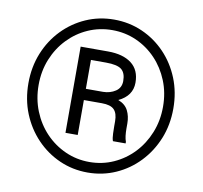

<svg xmlns="http://www.w3.org/2000/svg" viewBox="-81 -808 955 904"><g transform="rotate(10 397.0 -355.5)"><path d="M47.4 -356Q47.4 -433.6 74.2 -500Q101.1 -566.4 148.9 -616Q196.8 -665.5 259.5 -693.1Q322.3 -720.7 394 -720.7Q465.8 -720.7 528.6 -693.1Q591.3 -665.5 638.9 -616Q686.5 -566.4 713.4 -500Q740.2 -433.6 740.2 -356Q740.2 -278.3 713.4 -211.9Q686.5 -145.5 638.9 -95.5Q591.3 -45.4 528.6 -17.6Q465.8 10.3 394 10.3Q322.3 10.3 259.5 -17.6Q196.8 -45.4 148.9 -95.5Q101.1 -145.5 74.2 -211.9Q47.4 -278.3 47.4 -356ZM96.2 -356Q96.2 -289.6 119.4 -231.9Q142.6 -174.3 183.6 -131.3Q224.6 -88.4 278.6 -64.2Q332.5 -40 394 -40Q455.6 -40 509.3 -64.2Q563 -88.4 603.8 -131.3Q644.5 -174.3 667.7 -231.9Q690.9 -289.6 690.9 -356Q690.9 -422.9 667.7 -480Q644.5 -537.1 603.8 -579.8Q563 -622.6 509.3 -646.5Q455.6 -670.4 394 -670.4Q332.5 -670.4 278.6 -646.5Q224.6 -622.6 183.6 -579.8Q142.6 -537.1 119.4 -480Q96.2 -422.9 96.2 -356ZM404.3 -322.8H318.4V-155.8H259.8V-567.9H390.6Q462.4 -567.9 502.9 -537.1Q543.5 -506.3 543.5 -445.3Q543.5 -382.3 478 -351.1Q512.2 -337.9 525.6 -311Q539.1 -284.2 539.1 -250V-225.6Q539.1 -207.5 541 -191.2Q543 -174.8 547.4 -163.6V-155.8H486.8Q481.9 -168.5 481.2 -191.9Q480.5 -215.3 480.5 -226.1V-249.5Q480.5 -287.6 463.4 -305.2Q446.3 -322.8 404.3 -322.8ZM390.6 -514.6H318.4V-376.5H400.9Q434.6 -377 460 -393.8Q485.4 -410.6 485.4 -442.9Q485.4 -481.9 464.6 -498.3Q443.8 -514.6 390.6 -514.6Z"/></g></svg>

Font: Vazirmatn UI FD Light
Style: Regular
Weight: 300
Designer: Saber Rastikerdar
Foundry: Saber Rastikerdar
Version: Version 33.003